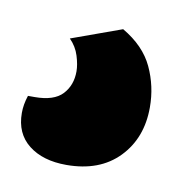

<svg xmlns="http://www.w3.org/2000/svg" viewBox="-58 -74 295 313"><g transform="rotate(10 89.5 83.0)"><path d="M123 -34Q159 -13 173.5 18Q188 49 188 84Q188 135 156.5 167.5Q125 200 70 200Q31 200 7.5 181.5Q-16 163 -16 129Q-16 115 -11 100H0Q32 100 46 85Q60 70 60 47Q60 36 55.5 21.5Q51 7 40 -4Z"/></g></svg>

Font: Baloo 2 Latin
Style: Bold
Weight: 400
Designer: Sarang Kulkarni and Ek Type
Foundry: Ek Type
Version: Version 1.001